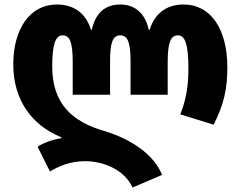

<svg xmlns="http://www.w3.org/2000/svg" viewBox="-20 -583 1069 853"><path d="M569 250 700 194C664 103 561 34 443 -1C305 -41 212 -119 212 -287C212 -384 226 -426 258 -426C292 -426 303 -392 303 -306V-162H469V-310C469 -391 480 -426 514 -426C549 -426 560 -391 560 -310V-162H725V-306C725 -392 737 -426 771 -426C803 -426 817 -384 817 -278C817 -205 808 -142 781 -75L929 -29C975 -119 990 -189 990 -284C990 -452 918 -563 795 -563C720 -563 667 -523 645 -451H641C625 -524 579 -563 514 -563C446 -563 404 -524 388 -451H384C362 -523 309 -563 233 -563C111 -563 39 -452 39 -297C39 -141 119 -27 253 27V31C217 36 171 52 147 69L202 179C239 156 292 133 358 133C432 133 530 166 569 250Z"/></svg>

Font: Noto Sans Georgian Condensed Black
Style: Regular
Weight: 900
Width: 3
Designer: Monotype Design Team, Akaki Razmadze
Foundry: Google LLC
Version: Version 2.005